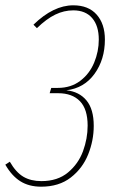

<svg xmlns="http://www.w3.org/2000/svg" viewBox="-30 -693 452 723"><path d="M365 -544Q365 -469 326 -415Q287 -361 220 -353Q268 -348 295.5 -315Q323 -282 323 -219Q323 -164 302 -111.5Q281 -59 236.5 -24.5Q192 10 125 10Q79 10 46.5 -10.5Q14 -31 -10 -73L7 -84Q30 -44 58 -27.5Q86 -11 126 -11Q187 -11 226 -43.5Q265 -76 282.5 -123.5Q300 -171 300 -220Q300 -282 271 -312Q242 -342 189 -342H157L163 -362H188Q237 -362 272 -388.5Q307 -415 324.5 -457Q342 -499 342 -544Q342 -596 317 -625Q292 -654 246 -654Q211 -654 178 -638Q145 -622 109 -587L96 -600Q171 -673 246 -673Q303 -673 334 -638Q365 -603 365 -544Z"/></svg>

Font: Fira Sans Extra Condensed Thin
Style: Italic
Weight: 250
Width: 3
Italic angle: -8°
Designer: Carrois Corporate & Edenspiekermann AG
Foundry: Carrois Corporate GbR & Edenspiekermann AG
Version: Version 4.203